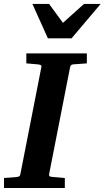

<svg xmlns="http://www.w3.org/2000/svg" viewBox="-35 -937 522 957"><path d="M329.1 -616.2Q321.3 -615.2 318.4 -611.1Q315.4 -606.9 314 -600.1L210 -69.8Q208.5 -61.5 211.9 -58.8Q215.3 -56.2 225.1 -55.2Q234.4 -54.7 244.6 -53.7Q253.4 -52.7 264.6 -51.8Q275.9 -50.8 288.1 -49.8V0H-15.1V-49.8Q-3.9 -50.8 6.6 -51.3Q17.1 -51.8 25.4 -52.7Q35.2 -53.7 43.9 -54.2Q55.2 -55.2 60.3 -57.9Q65.4 -60.5 66.9 -70.8L170.9 -601.1Q173.3 -609.9 168 -612.5Q162.6 -615.2 152.8 -616.2Q144 -616.7 134.8 -617.7Q126.5 -618.7 116.2 -619.4Q106 -620.1 96.2 -621.1V-670.9H397.9V-621.1ZM321.8 -746.1H203.6L126.5 -917.5H209.5L278.8 -823.2L383.8 -917.5H466.8Z"/></svg>

Font: Charis SIL Am
Style: Bold Italic
Weight: 700
Italic angle: -11°
Foundry: SIL International
Version: Version 5.000